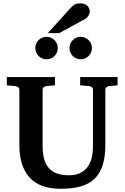

<svg xmlns="http://www.w3.org/2000/svg" viewBox="-20 -1145 769 1181"><path d="M649.9 -615.2Q641.6 -614.3 634.8 -608.4Q627.9 -602.5 627.9 -592.8V-253.9Q627.9 -180.2 611.3 -128.7Q594.7 -77.1 561 -44.9Q527.3 -12.7 475.8 1.7Q424.3 16.1 354 16.1Q225.1 16.1 162.1 -53Q99.1 -122.1 99.1 -253.9V-592.8Q99.1 -602.5 92 -608.4Q85 -614.3 76.2 -615.2L22 -620.1V-670.9H317.9V-620.1L264.2 -615.2Q255.9 -614.3 249 -608.4Q242.2 -602.5 242.2 -592.8V-246.1Q242.2 -152.3 281.7 -109.6Q321.3 -66.9 403.8 -66.9Q443.4 -66.9 471.2 -79.8Q499 -92.8 517.1 -116.2Q535.2 -139.6 543.5 -172.6Q551.8 -205.6 551.8 -246.1V-592.8Q551.8 -602.5 545.4 -608.4Q539.1 -614.3 529.8 -615.2L473.1 -620.1V-670.9H703.1V-620.1ZM335.4 -849.1Q335.4 -835 330.1 -822.5Q324.7 -810.1 315.2 -800.5Q305.7 -791 293 -785.6Q280.3 -780.3 266.1 -780.3Q252 -780.3 239.3 -785.6Q226.6 -791 217.3 -800.5Q208 -810.1 202.6 -822.5Q197.3 -835 197.3 -849.1Q197.3 -863.3 202.6 -876Q208 -888.7 217.3 -898.2Q226.6 -907.7 239.3 -913.1Q252 -918.5 266.1 -918.5Q280.3 -918.5 293 -913.1Q305.7 -907.7 315.2 -898.2Q324.7 -888.7 330.1 -876Q335.4 -863.3 335.4 -849.1ZM545.4 -849.1Q545.4 -835 540 -822.5Q534.7 -810.1 525.1 -800.5Q515.6 -791 502.9 -785.6Q490.2 -780.3 476.1 -780.3Q461.9 -780.3 449.5 -785.6Q437 -791 427.5 -800.5Q418 -810.1 412.6 -822.5Q407.2 -835 407.2 -849.1Q407.2 -863.3 412.6 -876Q418 -888.7 427.5 -898.2Q437 -907.7 449.5 -913.1Q461.9 -918.5 476.1 -918.5Q490.2 -918.5 502.9 -913.1Q515.6 -907.7 525.1 -898.2Q534.7 -888.7 540 -876Q545.4 -863.3 545.4 -849.1ZM532.2 -1071.8Q532.2 -1066.9 530 -1060.8Q527.8 -1054.7 524.4 -1048.8Q521 -1043 516.1 -1037.8Q511.2 -1032.7 506.3 -1029.8L344.2 -941.4H274.4L411.1 -1092.8Q419.9 -1102.1 427 -1108.2Q434.1 -1114.3 441.2 -1117.9Q448.2 -1121.6 456.1 -1123Q463.9 -1124.5 474.1 -1124.5Q490.2 -1124.5 501.2 -1119.6Q512.2 -1114.7 519.3 -1107.2Q526.4 -1099.6 529.3 -1090.1Q532.2 -1080.6 532.2 -1071.8Z"/></svg>

Font: Charis SIL Am
Style: Bold
Weight: 700
Foundry: SIL International
Version: Version 5.000